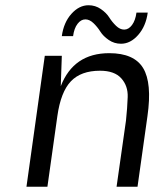

<svg xmlns="http://www.w3.org/2000/svg" viewBox="-20 -713 615 733"><path d="M397 -510Q492 -510 526.5 -453Q561 -396 543 -270L505 0H425L461 -253Q466 -300 467.5 -342.5Q469 -385 443 -414Q417 -443 362 -443Q289 -443 250.5 -402.5Q212 -362 199 -270L161 0H81L151 -500H216L212 -384Q261 -510 397 -510ZM216 -575Q223 -627 252.5 -660Q282 -693 318 -693Q344 -693 365 -678.5Q386 -664 397 -646.5Q408 -629 423 -614.5Q438 -600 454 -600Q471 -600 484 -617.5Q497 -635 501 -665H544Q537 -613 507.5 -579.5Q478 -546 442 -546Q416 -546 395 -560.5Q374 -575 363 -592.5Q352 -610 337 -624.5Q322 -639 306 -639Q289 -639 276 -622Q263 -605 259 -575Z"/></svg>

Font: Fivo Sans Modern
Style: Italic
Weight: 400
Designer: Alexander Slobzheninov
Foundry: Alexander Slobzheninov
Version: 1.0